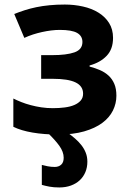

<svg xmlns="http://www.w3.org/2000/svg" viewBox="-20 -576 565 836"><path d="M206.1 -335.9Q270 -335.9 304.4 -348.1Q338.9 -360.4 338.9 -393.1Q338.9 -419.4 315.9 -432.6Q293 -445.8 240.2 -445.8Q222.7 -445.8 202.9 -443.4Q183.1 -440.9 163.1 -436.5Q143.1 -432.1 123.5 -425.8Q104 -419.4 85.9 -411.1L42 -515.1Q64 -523.9 87.6 -531.5Q111.3 -539.1 138.2 -544.7Q165 -550.3 195.6 -553.2Q226.1 -556.2 262.2 -556.2Q303.2 -556.2 341.3 -547.6Q379.4 -539.1 408.4 -521.2Q437.5 -503.4 454.8 -476.1Q472.2 -448.7 472.2 -411.1Q472.2 -361.8 444.3 -332.8Q416.5 -303.7 370.1 -291V-286.1Q394.5 -279.8 415.8 -270.5Q437 -261.2 452.9 -246.6Q468.8 -231.9 477.8 -210.7Q486.8 -189.5 486.8 -159.2Q486.8 -125.5 471.7 -94.7Q456.5 -64 425.3 -40.8Q394 -17.6 346.4 -3.9Q298.8 9.8 233.9 9.8Q171.9 9.8 121.8 1.2Q71.8 -7.3 38.1 -23.9V-147Q53.7 -139.2 72.8 -131.6Q91.8 -124 113.8 -118.2Q135.7 -112.3 160.2 -108.6Q184.6 -105 210 -105Q237.8 -105 262 -108.2Q286.1 -111.3 303.7 -118.9Q321.3 -126.5 331.5 -138.4Q341.8 -150.4 341.8 -168Q341.8 -201.2 309.3 -217Q276.9 -232.9 209 -232.9H159.2V-335.9ZM257.3 110.8Q257.3 85.4 238.3 58.8Q219.2 32.2 185.1 0H272.5Q291 13.7 306.9 27.3Q322.8 41 334.7 56.4Q346.7 71.8 353.5 89.4Q360.4 106.9 360.4 127.9Q360.4 152.8 351.8 173.3Q343.3 193.8 327.4 208.7Q311.5 223.6 288.8 231.9Q266.1 240.2 238.3 240.2Q213.9 240.2 195.8 236.8Q177.7 233.4 162.1 229V142.1Q171.9 145 187.3 147.9Q202.6 150.9 218.3 150.9Q235.4 150.9 246.3 141.1Q257.3 131.3 257.3 110.8Z"/></svg>

Font: Droid Sans
Style: Bold
Weight: 700
Foundry: Ascender Corporation
Version: Version 1.00 build 112